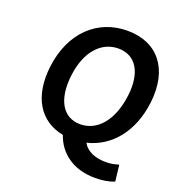

<svg xmlns="http://www.w3.org/2000/svg" viewBox="-148 -785 990 1075"><g transform="rotate(20 347.0 -247.5)"><path d="M415 -555C517 -555 573 -470 555 -325C536 -173 459 -83 357 -83C255 -83 199 -173 218 -325C236 -470 313 -555 415 -555ZM635 56C615 62 593 67 565 67C504 67 451 48 426 2C565 -31 665 -152 687 -330C713 -540 608 -666 429 -666C251 -666 116 -540 90 -330C67 -144 144 -21 287 6C319 101 404 171 539 171C585 171 624 163 648 153L652 151L641 55Z"/></g></svg>

Font: Falling Sky
Style: MedObl
Weight: 500
Designer: Paul D. Hunt
Foundry: Adobe Systems Incorporated
Version: Version 1.02